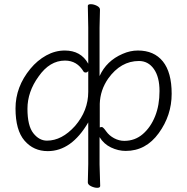

<svg xmlns="http://www.w3.org/2000/svg" viewBox="-20 -725 894 916"><path d="M399 145 401 58V-141Q321 -4 208 -4Q140 -4 97 -54Q54 -104 54 -207.5Q54 -311 125 -397Q158 -437 200.5 -460.5Q243 -484 289 -484Q366 -484 401 -421V-594L399 -697Q399 -705 413 -705Q427 -705 442 -697.5Q457 -690 457 -679L455 -593V-362Q488 -435 565 -468Q601 -484 638 -484Q715 -484 757 -432Q799 -380 799 -277.5Q799 -175 737.5 -90Q676 -5 580 -5Q544 -5 509.5 -21.5Q475 -38 455 -71V59L458 162Q458 171 444 171Q430 171 414.5 163.5Q399 156 399 145ZM401 -386Q396 -379 389 -379Q382 -379 379 -383Q348 -436 290 -436Q217 -436 164 -360Q111 -287 111 -206Q111 -125 139 -89.5Q167 -54 204 -54Q275 -54 338 -124Q401 -197 401 -287ZM456 -117Q460 -119 466 -119Q472 -119 486.5 -98.5Q501 -78 524.5 -65.5Q548 -53 573 -53Q624 -53 661.5 -85.5Q699 -118 720 -170.5Q741 -223 741 -290.5Q741 -358 714 -396Q687 -434 643 -434Q556 -434 496 -350Q458 -295 456 -230Z"/></svg>

Font: LXGW WenKai Lite Light
Style: Regular
Weight: 300
Designer: LXGW / Fontworks Inc.
Foundry: LXGW / Fontworks Inc.
Version: Version 1.511; March 25, 2025